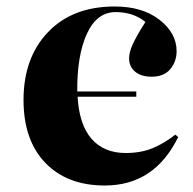

<svg xmlns="http://www.w3.org/2000/svg" viewBox="-20 -552 590 586"><path d="M299.8 14.2Q185.1 14.2 118.4 -54.9Q51.8 -124 51.8 -247.1Q51.8 -375.5 126.5 -453.9Q201.2 -532.2 330.1 -532.2Q415 -532.2 467 -491.5Q519 -450.7 519 -396Q519 -364.3 499.8 -341.1Q480.5 -317.9 442.9 -317.9Q410.6 -317.9 392.3 -333.3Q374 -348.6 374 -374Q374 -392.1 384.8 -416.3Q395.5 -440.4 423.8 -484.9Q387.2 -515.1 333 -515.1Q275.4 -515.1 245.1 -448.7Q214.8 -382.3 215.8 -272.9H396V-256.8H216.8Q221.7 -171.4 259.5 -128.2Q297.4 -85 363.8 -85Q409.2 -85 444.8 -99.4Q480.5 -113.8 515.1 -141.1L523.9 -133.8Q451.7 14.2 299.8 14.2Z"/></svg>

Font: Display Regular
Style: Bold
Weight: 700
Designer: Latin by Veronika Burian and Jose Scaglione. Greek by Irene Vlachou. Cyrillic by Vera Evstafieva.
Foundry: TypeTogether
Version: Version 3.002